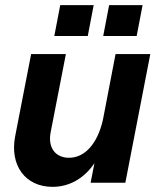

<svg xmlns="http://www.w3.org/2000/svg" viewBox="-20 -710 616 746"><path d="M184 16C250 16 307 -17 347 -76L332 0H467L564 -500H429L380 -245C359 -152 310 -97 248 -97C194 -97 165 -138 177 -197L236 -500H101L39 -181C17 -68 78 16 184 16ZM381 -570H511L534 -690H404ZM191 -570H321L344 -690H214Z"/></svg>

Font: Uncut Sans
Style: Bold Italic
Weight: 700
Italic angle: -11°
Designer: Kasper Nordkvist
Foundry: UNCUT.wtf
Version: Version 1.304;Glyphs 3.2 (3246)